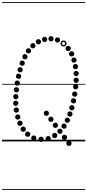

<svg xmlns="http://www.w3.org/2000/svg" viewBox="-25 -1349 833 1832"><path d="M417.5 -243.5Q407 -243.5 399.8 -250.8Q392.5 -258 392.5 -268.5Q392.5 -279 399.8 -286.2Q407 -293.5 417.5 -293.5Q428 -293.5 435.2 -286.2Q442.5 -279 442.5 -268.5Q442.5 -258 435.2 -250.8Q428 -243.5 417.5 -243.5ZM460.5 -186Q450 -186 442.8 -193.2Q435.5 -200.5 435.5 -211Q435.5 -221.5 442.8 -228.8Q450 -236 460.5 -236Q471 -236 478.2 -228.8Q485.5 -221.5 485.5 -211Q485.5 -200.5 478.2 -193.2Q471 -186 460.5 -186ZM503.5 -128.5Q493 -128.5 485.8 -135.8Q478.5 -143 478.5 -153.5Q478.5 -164 485.8 -171.2Q493 -178.5 503.5 -178.5Q514 -178.5 521.2 -171.2Q528.5 -164 528.5 -153.5Q528.5 -143 521.2 -135.8Q514 -128.5 503.5 -128.5ZM589.5 -13.5Q579 -13.5 571.8 -20.8Q564.5 -28 564.5 -38.5Q564.5 -49 571.8 -56.2Q579 -63.5 589.5 -63.5Q600 -63.5 607.2 -56.2Q614.5 -49 614.5 -38.5Q614.5 -28 607.2 -20.8Q600 -13.5 589.5 -13.5ZM633 43.5Q622.5 43.5 615.2 36.2Q608 29 608 18.5Q608 8 615.2 0.8Q622.5 -6.5 633 -6.5Q643.5 -6.5 650.8 0.8Q658 8 658 18.5Q658 29 650.8 36.2Q643.5 43.5 633 43.5ZM366.5 5Q356 5 348.8 -2.2Q341.5 -9.5 341.5 -20Q341.5 -30.5 348.8 -37.8Q356 -45 366.5 -45Q377 -45 384.2 -37.8Q391.5 -30.5 391.5 -20Q391.5 -9.5 384.2 -2.2Q377 5 366.5 5ZM435.5 -1Q425 -1 417.8 -8.2Q410.5 -15.5 410.5 -26Q410.5 -36.5 417.8 -43.8Q425 -51 435.5 -51Q446 -51 453.2 -43.8Q460.5 -36.5 460.5 -26Q460.5 -15.5 453.2 -8.2Q446 -1 435.5 -1ZM497 -31Q486.5 -31 479.2 -38.2Q472 -45.5 472 -56Q472 -66.5 479.2 -73.8Q486.5 -81 497 -81Q507.5 -81 514.8 -73.8Q522 -66.5 522 -56Q522 -45.5 514.8 -38.2Q507.5 -31 497 -31ZM546.5 -71Q536 -71 528.8 -78.2Q521.5 -85.5 521.5 -96Q521.5 -106.5 528.8 -113.8Q536 -121 546.5 -121Q557 -121 564.2 -113.8Q571.5 -106.5 571.5 -96Q571.5 -85.5 564.2 -78.2Q557 -71 546.5 -71ZM586 -120.5Q575.5 -120.5 568.2 -127.8Q561 -135 561 -145.5Q561 -156 568.2 -163.2Q575.5 -170.5 586 -170.5Q596.5 -170.5 603.8 -163.2Q611 -156 611 -145.5Q611 -135 603.8 -127.8Q596.5 -120.5 586 -120.5ZM617.5 -176.5Q607 -176.5 599.8 -183.8Q592.5 -191 592.5 -201.5Q592.5 -212 599.8 -219.2Q607 -226.5 617.5 -226.5Q628 -226.5 635.2 -219.2Q642.5 -212 642.5 -201.5Q642.5 -191 635.2 -183.8Q628 -176.5 617.5 -176.5ZM642 -236Q631.5 -236 624.2 -243.2Q617 -250.5 617 -261Q617 -271.5 624.2 -278.8Q631.5 -286 642 -286Q652.5 -286 659.8 -278.8Q667 -271.5 667 -261Q667 -250.5 659.8 -243.2Q652.5 -236 642 -236ZM660.5 -296Q650 -296 642.8 -303.2Q635.5 -310.5 635.5 -321Q635.5 -331.5 642.8 -338.8Q650 -346 660.5 -346Q671 -346 678.2 -338.8Q685.5 -331.5 685.5 -321Q685.5 -310.5 678.2 -303.2Q671 -296 660.5 -296ZM676.5 -362Q666 -362 658.8 -369.2Q651.5 -376.5 651.5 -387Q651.5 -397.5 658.8 -404.8Q666 -412 676.5 -412Q687 -412 694.2 -404.8Q701.5 -397.5 701.5 -387Q701.5 -376.5 694.2 -369.2Q687 -362 676.5 -362ZM688 -426Q677.5 -426 670.2 -433.2Q663 -440.5 663 -451Q663 -461.5 670.2 -468.8Q677.5 -476 688 -476Q698.5 -476 705.8 -468.8Q713 -461.5 713 -451Q713 -440.5 705.8 -433.2Q698.5 -426 688 -426ZM697 -496Q686.5 -496 679.2 -503.2Q672 -510.5 672 -521Q672 -531.5 679.2 -538.8Q686.5 -546 697 -546Q707.5 -546 714.8 -538.8Q722 -531.5 722 -521Q722 -510.5 714.8 -503.2Q707.5 -496 697 -496ZM701.5 -558Q691 -558 683.8 -565.2Q676.5 -572.5 676.5 -583Q676.5 -593.5 683.8 -600.8Q691 -608 701.5 -608Q712 -608 719.2 -600.8Q726.5 -593.5 726.5 -583Q726.5 -572.5 719.2 -565.2Q712 -558 701.5 -558ZM701.5 -622.5Q691 -622.5 683.8 -629.8Q676.5 -637 676.5 -647.5Q676.5 -658 683.8 -665.2Q691 -672.5 701.5 -672.5Q712 -672.5 719.2 -665.2Q726.5 -658 726.5 -647.5Q726.5 -637 719.2 -629.8Q712 -622.5 701.5 -622.5ZM695 -688.5Q684.5 -688.5 677.2 -695.8Q670 -703 670 -713.5Q670 -724 677.2 -731.2Q684.5 -738.5 695 -738.5Q705.5 -738.5 712.8 -731.2Q720 -724 720 -713.5Q720 -703 712.8 -695.8Q705.5 -688.5 695 -688.5ZM681 -750.5Q670.5 -750.5 663.2 -757.8Q656 -765 656 -775.5Q656 -786 663.2 -793.2Q670.5 -800.5 681 -800.5Q691.5 -800.5 698.8 -793.2Q706 -786 706 -775.5Q706 -765 698.8 -757.8Q691.5 -750.5 681 -750.5ZM658.5 -810Q648 -810 640.8 -817.2Q633.5 -824.5 633.5 -835Q633.5 -845.5 640.8 -852.8Q648 -860 658.5 -860Q669 -860 676.2 -852.8Q683.5 -845.5 683.5 -835Q683.5 -824.5 676.2 -817.2Q669 -810 658.5 -810ZM625.5 -862Q615 -862 607.8 -869.2Q600.5 -876.5 600.5 -887Q600.5 -897.5 607.8 -904.8Q615 -912 625.5 -912Q636 -912 643.2 -904.8Q650.5 -897.5 650.5 -887Q650.5 -876.5 643.2 -869.2Q636 -862 625.5 -862ZM523.5 -942.5Q513 -942.5 505.8 -949.8Q498.5 -957 498.5 -967.5Q498.5 -978 505.8 -985.2Q513 -992.5 523.5 -992.5Q534 -992.5 541.2 -985.2Q548.5 -978 548.5 -967.5Q548.5 -957 541.2 -949.8Q534 -942.5 523.5 -942.5ZM462 -954Q451.5 -954 444.2 -961.2Q437 -968.5 437 -979Q437 -989.5 444.2 -996.8Q451.5 -1004 462 -1004Q472.5 -1004 479.8 -996.8Q487 -989.5 487 -979Q487 -968.5 479.8 -961.2Q472.5 -954 462 -954ZM400.5 -948Q390 -948 382.8 -955.2Q375.5 -962.5 375.5 -973Q375.5 -983.5 382.8 -990.8Q390 -998 400.5 -998Q411 -998 418.2 -990.8Q425.5 -983.5 425.5 -973Q425.5 -962.5 418.2 -955.2Q411 -948 400.5 -948ZM341.5 -925.5Q331 -925.5 323.8 -932.8Q316.5 -940 316.5 -950.5Q316.5 -961 323.8 -968.2Q331 -975.5 341.5 -975.5Q352 -975.5 359.2 -968.2Q366.5 -961 366.5 -950.5Q366.5 -940 359.2 -932.8Q352 -925.5 341.5 -925.5ZM289 -887.5Q278.5 -887.5 271.2 -894.8Q264 -902 264 -912.5Q264 -923 271.2 -930.2Q278.5 -937.5 289 -937.5Q299.5 -937.5 306.8 -930.2Q314 -923 314 -912.5Q314 -902 306.8 -894.8Q299.5 -887.5 289 -887.5ZM246.5 -839Q236 -839 228.8 -846.2Q221.5 -853.5 221.5 -864Q221.5 -874.5 228.8 -881.8Q236 -889 246.5 -889Q257 -889 264.2 -881.8Q271.5 -874.5 271.5 -864Q271.5 -853.5 264.2 -846.2Q257 -839 246.5 -839ZM213 -782.5Q202.5 -782.5 195.2 -789.8Q188 -797 188 -807.5Q188 -818 195.2 -825.2Q202.5 -832.5 213 -832.5Q223.5 -832.5 230.8 -825.2Q238 -818 238 -807.5Q238 -797 230.8 -789.8Q223.5 -782.5 213 -782.5ZM187 -721.5Q176.5 -721.5 169.2 -728.8Q162 -736 162 -746.5Q162 -757 169.2 -764.2Q176.5 -771.5 187 -771.5Q197.5 -771.5 204.8 -764.2Q212 -757 212 -746.5Q212 -736 204.8 -728.8Q197.5 -721.5 187 -721.5ZM167 -658.5Q156.5 -658.5 149.2 -665.8Q142 -673 142 -683.5Q142 -694 149.2 -701.2Q156.5 -708.5 167 -708.5Q177.5 -708.5 184.8 -701.2Q192 -694 192 -683.5Q192 -673 184.8 -665.8Q177.5 -658.5 167 -658.5ZM152 -596.5Q141.5 -596.5 134.2 -603.8Q127 -611 127 -621.5Q127 -632 134.2 -639.2Q141.5 -646.5 152 -646.5Q162.5 -646.5 169.8 -639.2Q177 -632 177 -621.5Q177 -611 169.8 -603.8Q162.5 -596.5 152 -596.5ZM140 -531Q129.5 -531 122.2 -538.2Q115 -545.5 115 -556Q115 -566.5 122.2 -573.8Q129.5 -581 140 -581Q150.5 -581 157.8 -573.8Q165 -566.5 165 -556Q165 -545.5 157.8 -538.2Q150.5 -531 140 -531ZM131.5 -467Q121 -467 113.8 -474.2Q106.5 -481.5 106.5 -492Q106.5 -502.5 113.8 -509.8Q121 -517 131.5 -517Q142 -517 149.2 -509.8Q156.5 -502.5 156.5 -492Q156.5 -481.5 149.2 -474.2Q142 -467 131.5 -467ZM126 -402Q115.5 -402 108.2 -409.2Q101 -416.5 101 -427Q101 -437.5 108.2 -444.8Q115.5 -452 126 -452Q136.5 -452 143.8 -444.8Q151 -437.5 151 -427Q151 -416.5 143.8 -409.2Q136.5 -402 126 -402ZM125 -339Q114.5 -339 107.2 -346.2Q100 -353.5 100 -364Q100 -374.5 107.2 -381.8Q114.5 -389 125 -389Q135.5 -389 142.8 -381.8Q150 -374.5 150 -364Q150 -353.5 142.8 -346.2Q135.5 -339 125 -339ZM130.5 -274Q120 -274 112.8 -281.2Q105.5 -288.5 105.5 -299Q105.5 -309.5 112.8 -316.8Q120 -324 130.5 -324Q141 -324 148.2 -316.8Q155.5 -309.5 155.5 -299Q155.5 -288.5 148.2 -281.2Q141 -274 130.5 -274ZM144.5 -207.5Q134 -207.5 126.8 -214.8Q119.5 -222 119.5 -232.5Q119.5 -243 126.8 -250.2Q134 -257.5 144.5 -257.5Q155 -257.5 162.2 -250.2Q169.5 -243 169.5 -232.5Q169.5 -222 162.2 -214.8Q155 -207.5 144.5 -207.5ZM165.5 -148Q155 -148 147.8 -155.2Q140.5 -162.5 140.5 -173Q140.5 -183.5 147.8 -190.8Q155 -198 165.5 -198Q176 -198 183.2 -190.8Q190.5 -183.5 190.5 -173Q190.5 -162.5 183.2 -155.2Q176 -148 165.5 -148ZM196.5 -91.5Q186 -91.5 178.8 -98.8Q171.5 -106 171.5 -116.5Q171.5 -127 178.8 -134.2Q186 -141.5 196.5 -141.5Q207 -141.5 214.2 -134.2Q221.5 -127 221.5 -116.5Q221.5 -106 214.2 -98.8Q207 -91.5 196.5 -91.5ZM239 -43.5Q228.5 -43.5 221.2 -50.8Q214 -58 214 -68.5Q214 -79 221.2 -86.2Q228.5 -93.5 239 -93.5Q249.5 -93.5 256.8 -86.2Q264 -79 264 -68.5Q264 -58 256.8 -50.8Q249.5 -43.5 239 -43.5ZM297.5 -6.5Q287 -6.5 279.8 -13.8Q272.5 -21 272.5 -31.5Q272.5 -42 279.8 -49.2Q287 -56.5 297.5 -56.5Q308 -56.5 315.2 -49.2Q322.5 -42 322.5 -31.5Q322.5 -21 315.2 -13.8Q308 -6.5 297.5 -6.5ZM581.5 -905Q569.5 -905 561 -913.5Q552.5 -922 552.5 -934Q552.5 -946 561 -954.5Q569.5 -963 581.5 -963Q593.5 -963 602 -954.5Q610.5 -946 610.5 -934Q610.5 -922 602 -913.5Q593.5 -905 581.5 -905ZM581.5 -918.5Q588 -918.5 592.5 -923.2Q597 -928 597 -934.5Q597 -940.5 592.5 -945Q588 -949.5 581.5 -949.5Q575 -949.5 570.5 -945Q566 -940.5 566 -934.5Q566 -928 570.5 -923.2Q575 -918.5 581.5 -918.5ZM-5 455H788V463H-5ZM-5 -16H788V0H-5ZM-5 -549H788V-541H-5ZM-5 -1329H788V-1321H-5Z"/></svg>

Font: Edu SA Dotted Guide
Style: Regular
Weight: 400
Designer: Tina and Corey Anderson, Eben Sorkin, Mirko Velimirovic
Foundry: Google for Education
Version: Version 2.000